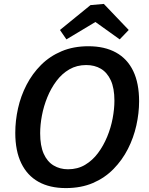

<svg xmlns="http://www.w3.org/2000/svg" viewBox="-20 -949 760 980"><path d="M316 11Q234 11 176.5 -21Q119 -53 88.5 -116Q58 -179 58 -271Q58 -333 72 -396Q86 -459 115.5 -516Q145 -573 189.5 -617.5Q234 -662 294.5 -687.5Q355 -713 431 -713Q514 -713 572 -681Q630 -649 660 -586.5Q690 -524 690 -432Q690 -372 676 -309Q662 -246 633 -189Q604 -132 559.5 -86.5Q515 -41 454.5 -15Q394 11 316 11ZM327 -85Q376 -85 414 -107.5Q452 -130 480 -167.5Q508 -205 527 -251Q546 -297 555 -345Q564 -393 564 -435Q564 -499 545.5 -539Q527 -579 495 -598Q463 -617 420 -617Q372 -617 334 -595Q296 -573 268 -535.5Q240 -498 221.5 -452.5Q203 -407 194 -359.5Q185 -312 185 -269Q185 -205 203 -164.5Q221 -124 253.5 -104.5Q286 -85 327 -85ZM319 -748 286 -796 442 -923 510 -929 637 -796 591 -748 429 -864 509 -862Z"/></svg>

Font: Bitter Thin SemiBold
Style: Italic
Weight: 600
Italic angle: -9°
Version: Version 2.002